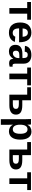

<svg xmlns="http://www.w3.org/2000/svg" viewBox="1931 -2512 788 4691"><g transform="rotate(90 2325.5 -166.0)"><path d="M28 -436V-528H462V-436H314V0H176V-436Z M776 10Q656 10 592.5 -61Q529 -132 529 -267Q529 -397 594 -467.5Q659 -538 778 -538Q892 -538 952 -462.5Q1012 -387 1012 -242V-238H673Q673 -82 783 -82Q856 -82 875 -145L1004 -134Q948 10 776 10ZM776 -452Q729 -452 702.5 -418.5Q676 -385 674 -324H879Q871 -452 776 -452Z M1238 10Q1161 10 1118 -32Q1075 -74 1075 -149Q1075 -231 1128.5 -274Q1182 -317 1284 -318L1398 -320V-347Q1398 -399 1379.5 -424Q1361 -449 1320 -449Q1282 -449 1264.5 -432Q1247 -415 1242 -375L1099 -381Q1125 -538 1326 -538Q1426 -538 1480.5 -488.5Q1535 -439 1535 -349V-156Q1535 -112 1544.5 -95Q1554 -78 1578 -78Q1594 -78 1609 -81V-7Q1555 6 1521 6Q1471 6 1445.5 -19Q1420 -44 1415 -94H1412Q1353 10 1238 10ZM1398 -218V-245L1327 -244Q1280 -243 1259 -233Q1218 -216 1218 -160Q1218 -124 1235 -105Q1252 -86 1282 -86Q1330 -86 1364 -125Q1398 -164 1398 -218Z M1630 -436V-528H2064V-436H1916V0H1778V-436Z M2430 -316H2551Q2667 -316 2723.5 -278.5Q2780 -241 2780 -161Q2780 -82 2721.5 -41Q2663 0 2552 0H2293V-436H2111V-528H2430ZM2430 -232V-85H2522Q2585 -85 2612 -102.5Q2639 -120 2639 -161Q2639 -199 2612.5 -215.5Q2586 -232 2523 -232Z M3391 -267Q3391 -134 3338 -62Q3285 10 3188 10Q3133 10 3091.5 -14.5Q3050 -39 3028 -84H3025Q3028 -69 3028 5V208H2891V-407Q2891 -487 2887 -528H3020Q3026 -512 3026 -442H3028Q3075 -540 3197 -540Q3289 -540 3340 -468.5Q3391 -397 3391 -267ZM3248 -267Q3248 -444 3139 -444Q3084 -444 3055 -397Q3026 -350 3026 -263Q3026 -177 3055 -130.5Q3084 -84 3138 -84Q3248 -84 3248 -267Z M3770 -316H3891Q4007 -316 4063.5 -278.5Q4120 -241 4120 -161Q4120 -82 4061.5 -41Q4003 0 3892 0H3633V-436H3451V-528H3770ZM3770 -232V-85H3862Q3925 -85 3952 -102.5Q3979 -120 3979 -161Q3979 -199 3952.5 -215.5Q3926 -232 3863 -232Z M4189 -436V-528H4623V-436H4475V0H4337V-436Z"/></g></svg>

Font: Libra Sans
Style: Bold
Weight: 700
Foundry: Context Ltd
Version: Version 1.000